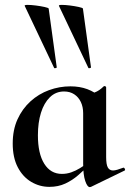

<svg xmlns="http://www.w3.org/2000/svg" viewBox="-20 -751 532 785"><path d="M182 13Q142 13 107.5 -7.5Q73 -28 52.5 -67.5Q32 -107 32 -164Q32 -220 51.5 -263Q71 -306 104.5 -336.5Q138 -367 180.5 -382.5Q223 -398 268 -398Q306 -398 337 -386.5Q368 -375 393 -352L320 -288Q320 -314 310.5 -334Q301 -354 283.5 -365.5Q266 -377 242 -377Q208 -377 184 -353.5Q160 -330 147.5 -290Q135 -250 135 -198Q135 -123 161 -81.5Q187 -40 233 -40Q253 -40 271.5 -46.5Q290 -53 307 -63.5Q324 -74 337 -84L345 -77Q324 -56 300 -35Q276 -14 247 -0.5Q218 13 182 13ZM347 14Q337 14 328.5 -11Q320 -36 320 -82V-359Q348 -366 367 -373Q386 -380 404 -398Q406 -400 410 -398.5Q414 -397 414 -394V-109Q414 -78 421 -66Q428 -54 442 -54Q449 -54 459.5 -57Q470 -60 483 -65Q487 -67 490 -61.5Q493 -56 490 -54L352 13Q350 14 347 14ZM341 -474Q342 -471 347.5 -472.5Q353 -474 352 -476L319 -716Q318 -719 302 -722.5Q286 -726 266.5 -728.5Q247 -731 233 -731Q219 -731 221 -727ZM201 -474Q202 -471 207.5 -472.5Q213 -474 212 -476L179 -716Q178 -719 162 -722.5Q146 -726 126.5 -728.5Q107 -731 93 -731Q79 -731 81 -727Z"/></svg>

Font: Cormorant Infant Light
Style: Regular
Weight: 300
Designer: Christian Thalmann (Catharsis Fonts)
Foundry: Catharsis Fonts
Version: Version 4.001